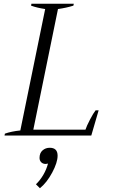

<svg xmlns="http://www.w3.org/2000/svg" viewBox="-20 -720 598 1020"><path d="M6 -10Q40 -22 88 -27L220 -672Q178 -678 145 -690L147 -700H372L370 -690Q332 -678 288 -672L157 -31H434Q440 -50 458 -84.5Q476 -119 488 -134H504L465 0H4ZM171 259Q193 238 210 209Q227 180 235 149Q227 151 223 151Q208 151 199 142Q190 133 190 119Q190 93 206 79Q222 65 244 65Q286 65 286 107Q286 143 257.5 196.5Q229 250 192 280Z"/></svg>

Font: Trirong Light
Style: Italic
Weight: 300
Italic angle: -12°
Designer: Katatrad Team
Foundry: CadsonDemak
Version: Version 1.001